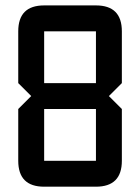

<svg xmlns="http://www.w3.org/2000/svg" viewBox="-20 -704 528 724"><path d="M48.8 -585.9Q48.8 -683.6 146.5 -683.6H341.8Q439.5 -683.6 439.5 -585.9V-390.6L390.6 -341.8L439.5 -293V-97.7Q439.5 0 341.8 0H146.5Q48.8 0 48.8 -97.7V-293L97.7 -341.8L48.8 -390.6ZM146.5 -585.9V-390.6H341.8V-585.9ZM341.8 -293H146.5V-97.7H341.8Z"/></svg>

Font: BabelStone Moon Runes
Style: Regular
Weight: 400
Designer: Andrew West
Foundry: BabelStone
Version: Version 7.001 March 14, 2022